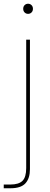

<svg xmlns="http://www.w3.org/2000/svg" viewBox="-45 -752 265 1026"><path d="M105 -678Q94 -678 86.5 -685.5Q79 -693 79 -705Q79 -717 86.5 -724.5Q94 -732 105 -732Q116 -732 123.5 -724.5Q131 -717 131 -705Q131 -693 123.5 -685.5Q116 -678 105 -678ZM115 152Q115 201 91 227.5Q67 254 11 254H-25V234H11Q55 234 75 214.5Q95 195 95 146V-540H115Z"/></svg>

Font: Fz Poppins Thin
Style: Regular
Weight: 100
Designer: Ninad Kale (Devanagari), Jonny Pinhorn (Latin)
Foundry: Indian Type Foundry
Version: Vit hóa bi Vntype.Com & FontZin.Com